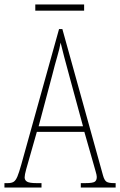

<svg xmlns="http://www.w3.org/2000/svg" viewBox="-22 -845 541 865"><path d="M-2 0V-20H13Q30 -20 39.5 -26Q49 -32 56.5 -50Q64 -68 74 -104L244 -714H259L442 -55Q448 -33 457.5 -26.5Q467 -20 492 -20H499V0H342V-20H362Q395 -20 404.5 -26Q414 -32 414 -48Q414 -56 408.5 -74Q403 -92 398 -111L358 -251H144L109 -128Q103 -108 96 -82.5Q89 -57 89 -46Q89 -33 100 -26.5Q111 -20 143 -20H165V0ZM152 -276H352L293 -493Q277 -551 267 -589.5Q257 -628 251 -653Q247 -628 236 -590.5Q225 -553 214 -509ZM137 -797V-825H357V-797Z"/></svg>

Font: Noto Serif Ethiopic ExtraCondensed Thin
Style: Regular
Weight: 100
Width: 2
Designer: Monotype Design Team
Foundry: Monotype Imaging Inc.
Version: Version 2.102; ttfautohint (v1.8.4.7-5d5b)